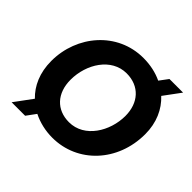

<svg xmlns="http://www.w3.org/2000/svg" viewBox="-186 -928 1156 1156"><g transform="rotate(45 392.0 -349.5)"><path d="M383 14C597 14 764 -162 764 -397C764 -494 728 -573 669 -628L748 -735H632L591 -680C545 -702 491 -714 432 -714C211 -714 52 -526 52 -309C52 -208 88 -131 143 -78L59 36H174L218 -24C268 1 325 14 383 14ZM388 -123C282 -123 214 -196 214 -311C214 -445 297 -577 426 -577C535 -577 602 -501 602 -390C602 -261 520 -123 388 -123Z"/></g></svg>

Font: Fixel Display
Style: Bold Italic
Weight: 700
Italic angle: -10°
Designer: AlfaBravo + MacPaw
Foundry: Kyrylo Tkachov, Marchela Mozhyna, Serhii Makarenko, Maria Weinstein, Zakhar Kryvoshyya
Version: Version 1.210;Glyphs 3.2 (3217)